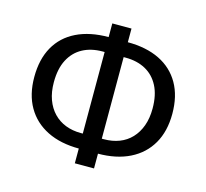

<svg xmlns="http://www.w3.org/2000/svg" viewBox="-108 -857 1079 1005"><g transform="rotate(15 431.5 -355.0)"><path d="M380 24V-77L407 -56H381Q281 -56 208.5 -92Q136 -128 97 -195.5Q58 -263 58 -358Q58 -454 96 -521.5Q134 -589 206.5 -624.5Q279 -660 381 -660H407L380 -639V-734H484V-639L457 -660H482Q585 -660 657 -624.5Q729 -589 767.5 -521.5Q806 -454 806 -358Q806 -263 767 -195.5Q728 -128 655.5 -92Q583 -56 482 -56H457L484 -77V24ZM380 -117V-599L404 -579H369Q307 -579 261 -554Q215 -529 189.5 -480Q164 -431 164 -358Q164 -305 179 -264Q194 -223 221.5 -194.5Q249 -166 286.5 -151.5Q324 -137 369 -137H404ZM483 -117 460 -137H494Q540 -137 577.5 -151.5Q615 -166 642 -194.5Q669 -223 684 -264Q699 -305 699 -358Q699 -431 673.5 -480Q648 -529 602 -554Q556 -579 494 -579H460L483 -599Z"/></g></svg>

Font: Nunito Sans 12pt SemiBold
Style: Regular
Weight: 600
Designer: Vernon Adams
Foundry: Vernon Adams
Version: Version 3.101;gftools[0.9.27]